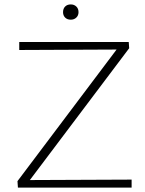

<svg xmlns="http://www.w3.org/2000/svg" viewBox="-20 -848 657 868"><path d="M265 -793Q265 -809 274.5 -818.5Q284 -828 300 -828Q315 -828 325 -818.5Q335 -809 335 -793Q335 -778 325 -768.5Q315 -759 300 -759Q284 -759 274.5 -768.5Q265 -778 265 -793ZM575 -36V0H61L59 -29L507 -624L67 -622V-658H562L564 -630L115 -34Z"/></svg>

Font: Ysabeau SC Light
Style: Regular
Weight: 300
Designer: Christian Thalmann (Catharsis Fonts)
Version: Version 0.003